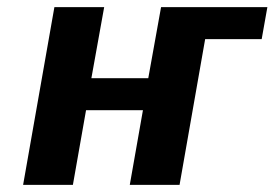

<svg xmlns="http://www.w3.org/2000/svg" viewBox="-20 -520 772 540"><path d="M732 -500 716 -410H557L485 0H345L382 -210H222L185 0H45L133 -500H273L237 -300H397L433 -500Z"/></svg>

Font: Scada
Style: Bold Italic
Weight: 700
Italic angle: -10°
Version: Version 4.000